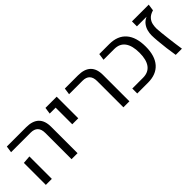

<svg xmlns="http://www.w3.org/2000/svg" viewBox="94 -1337 2081 2081"><g transform="rotate(-45 1135.0 -296.5)"><path d="M463 0V-402Q463 -517 352 -517H53L64 -593H359Q555 -593 555 -405V0ZM69 0V-337L161 -344V0Z M736 -262V-517H645L656 -593H828V-262Z M1258 0V-402Q1258 -517 1148 -517H942L953 -593H1154Q1350 -593 1350 -405V0Z M1470 0V-76H1634Q1717 -76 1758.5 -132Q1800 -188 1800 -294Q1800 -403 1758.5 -460Q1717 -517 1634 -517H1470L1481 -593H1634Q1761 -593 1828 -516Q1895 -439 1895 -294Q1895 -151 1828 -75.5Q1761 0 1634 0Z M2061 -1Q2051 -59 2043 -123.5Q2035 -188 2030 -245.5Q2025 -303 2025 -337Q2025 -368 2034 -403Q2043 -438 2066 -468.5Q2089 -499 2130 -517H1982V-593H2239L2228 -517Q2177 -502 2152.5 -474Q2128 -446 2121 -412.5Q2114 -379 2115 -347Q2116 -321 2120.5 -278.5Q2125 -236 2131 -186Q2137 -136 2143.5 -87.5Q2150 -39 2156 -1Z"/></g></svg>

Font: Go Noto Current
Style: Regular
Weight: 400
Designer: Monotype Design Team
Foundry: Monotype Imaging Inc.
Version: Version 2.007; ttfautohint (v1.8) -l 8 -r 50 -G 200 -x 14 -D